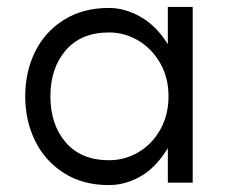

<svg xmlns="http://www.w3.org/2000/svg" viewBox="-20 -529 651 556"><path d="M468 -250Q468 -304 444 -346Q420 -388 380.5 -411.5Q341 -435 296 -435Q215 -435 170.5 -383.5Q126 -332 126 -250Q126 -168 170.5 -116.5Q215 -65 296 -65Q341 -65 380.5 -88Q420 -111 444 -153.5Q468 -196 468 -250ZM295 -506Q342 -506 387.5 -480Q433 -454 466 -401V-509H538V0H466V-100Q432 -44 387.5 -18.5Q343 7 295 7Q220 7 165 -28Q110 -63 81.5 -121.5Q53 -180 53 -250Q53 -321 81.5 -379Q110 -437 165 -471.5Q220 -506 295 -506Z"/></svg>

Font: SUIT
Style: Regular
Weight: 400
Designer: Sunn Youn; Korean Glyphs from Source Han Sans (Sandoll Communications; Soo-young Jang, Joo-yeon Kang)
Foundry: Sunn
Version: Version 1.140